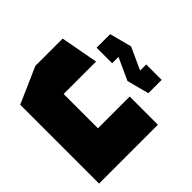

<svg xmlns="http://www.w3.org/2000/svg" viewBox="-168 -992 1223 1223"><g transform="rotate(45 443.5 -381.0)"><path d="M598 0V-530H852V0H599ZM142 0 35 -243V-244H598V0ZM35 -244V-489L288 -536H289V-244ZM229 -601V-722L369 -703V-601ZM528 -640V-749H667V-630ZM518 -590 229 -722V-723L378 -762H379L667 -630V-629L519 -590Z"/></g></svg>

Font: Foldit Black
Style: Regular
Weight: 900
Version: Version 1.003